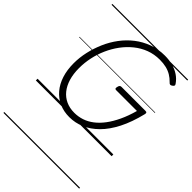

<svg xmlns="http://www.w3.org/2000/svg" viewBox="-347 -1043 1570 1570"><g transform="rotate(45 438.0 -257.5)"><path d="M405 19Q340 19 287.5 -4.5Q235 -28 197 -72.5Q159 -117 139 -179Q119 -241 119 -318Q119 -384 134 -451Q149 -518 177 -582.5Q205 -647 246.5 -702.5Q288 -758 342 -800Q396 -842 461.5 -866Q527 -890 603 -890Q652 -890 694 -879Q736 -868 770 -845.5Q804 -823 828 -788Q835 -779 831.5 -771.5Q828 -764 817 -757Q807 -751 800 -752Q793 -753 783 -764Q760 -788 732.5 -804.5Q705 -821 671.5 -829Q638 -837 597 -837Q533 -837 477.5 -816Q422 -795 375 -757Q328 -719 291.5 -669.5Q255 -620 229.5 -562.5Q204 -505 191 -444Q178 -383 178 -322Q178 -254 194 -201Q210 -148 240 -111Q270 -74 312.5 -54.5Q355 -35 409 -35Q454 -35 496.5 -49Q539 -63 577.5 -92.5Q616 -122 649.5 -166.5Q683 -211 711.5 -271.5Q740 -332 761 -408H520Q509 -408 507 -415Q505 -422 508 -433Q511 -447 516.5 -452.5Q522 -458 533 -458H809Q821 -458 824.5 -453Q828 -448 825 -435Q796 -316 752 -230Q708 -144 652.5 -89Q597 -34 534.5 -7.5Q472 19 405 19ZM0 365H876V375H0ZM0 -20H876V0H0ZM0 -505H876V-500H0ZM0 -885H876V-875H0Z"/></g></svg>

Font: Playwrite IS Guides
Style: Regular
Weight: 400
Designer: Veronika Burian, José Scaglione
Foundry: TypeTogether
Version: Version 1.003